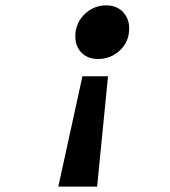

<svg xmlns="http://www.w3.org/2000/svg" viewBox="-20 -528 640 722"><path d="M348.1 -306.2Q310.1 -306.2 286.6 -329.8Q263.2 -353.5 263.2 -391.1Q263.2 -440.4 297.6 -474.1Q332 -507.8 379.9 -507.8Q418 -507.8 441.9 -483.4Q465.8 -459 465.8 -420.9Q465.8 -371.6 431.4 -338.9Q397 -306.2 348.1 -306.2ZM199.2 173.8 290 -241.2H386.2L345.2 173.8Z"/></svg>

Font: Office Code Pro D Bold Italic
Style: Regular
Weight: 700
Italic angle: -9°
Designer: Nathan Rutzky & Paul D. Hunt
Foundry: Adobe Systems Incorporated
Version: Version 1.004;PS 001.004;hotconv 1.0.70;makeotf.lib2.5.58329